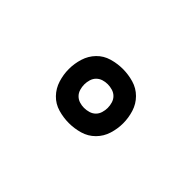

<svg xmlns="http://www.w3.org/2000/svg" viewBox="-36 -943 572 572"><g transform="rotate(-45 250.0 -656.5)"><path d="M250 -542Q227 -542 204.5 -549Q182 -556 165.5 -572.5Q149 -589 142.5 -611.5Q136 -634 136 -657Q136 -680 142.5 -702.5Q149 -725 165.5 -741Q182 -757 204.5 -764Q227 -771 250 -771Q273 -771 295.5 -764Q318 -757 334.5 -741Q351 -725 357.5 -702.5Q364 -680 364 -657Q364 -634 357.5 -611.5Q351 -589 334.5 -572.5Q318 -556 295.5 -549Q273 -542 250 -542ZM250 -607Q260 -607 270 -610Q280 -613 287 -620Q294 -627 297 -637Q300 -647 300 -657Q300 -667 297 -676.5Q294 -686 287 -693Q280 -700 270 -703Q260 -706 250 -706Q240 -706 230 -703Q220 -700 213 -693Q206 -686 203 -676.5Q200 -667 200 -657Q200 -647 203 -637Q206 -627 213 -620Q220 -613 230 -610Q240 -607 250 -607Z"/></g></svg>

Font: Iosevka srxl
Style: Regular
Weight: 400
Monospace: yes
Designer: Belleve Invis
Foundry: Belleve Invis
Version: Version 33.0.1; ttfautohint (v1.8.3)